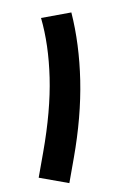

<svg xmlns="http://www.w3.org/2000/svg" viewBox="-78 -706 474 752"><g transform="rotate(10 159.0 -330.0)"><path d="M144 -659.7Q196.3 -543.5 224.4 -403.8Q252.4 -264.2 252.4 -100.1V0H130.4V-101.6Q130.4 -266.6 104.5 -393.3Q78.6 -520 30.8 -617.7Z"/></g></svg>

Font: Vazir WOL-UI
Style: Bold-WOL-UI
Weight: 700
Designer: Saber Rastikerdar
Foundry: Saber Rastikerdar
Version: Version 30.1.0